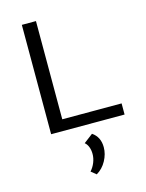

<svg xmlns="http://www.w3.org/2000/svg" viewBox="-138 -740 846 1116"><g transform="rotate(-15 285.0 -182.0)"><path d="M548 -67V0H106V-658H191V-67ZM382 152Q382 193 360.5 232.5Q339 272 302 294L271 269Q289 249 299 223.5Q309 198 309 173Q309 149 301.5 130Q294 111 281 101L336 59Q382 90 382 152Z"/></g></svg>

Font: Ysabeau Infant Medium
Style: Regular
Weight: 500
Designer: Christian Thalmann (Catharsis Fonts)
Version: Version 0.003